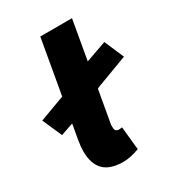

<svg xmlns="http://www.w3.org/2000/svg" viewBox="-194 -869 901 991"><g transform="rotate(-30 257.0 -373.5)"><path d="M-8 -380 143 -436 200 -761H389L348 -527L353 -529L472 -571L522 -455L333 -384L323 -379L290 -192Q288 -181 288.5 -175.5Q289 -170 289 -165Q289 -152 296 -147Q303 -142 311 -142Q321 -142 331 -144L345 -6Q292 14 249 14Q171 14 133.5 -23.5Q96 -61 96 -138Q96 -163 102 -199L118 -290L43 -264Z"/></g></svg>

Font: Nebula Sans Black
Style: Regular
Weight: 900
Italic angle: -9°
Designer: Paul D. Hunt for Adobe (as Source Sans)
Foundry: Nebula Entertainment & Broadcasting LLC
Version: Version 1.010